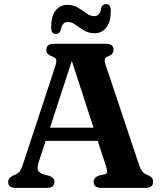

<svg xmlns="http://www.w3.org/2000/svg" viewBox="-20 -913 787 933"><path d="M244.5 -29.5Q244.5 0 208.5 0H55.5Q19.5 0 19.5 -29.5Q19.5 -46.5 42 -59.5L58 -66Q71 -72.5 78 -83Q85 -93.5 94.5 -123.5L249 -592.5Q255.5 -614 253 -623.2Q250.5 -632.5 232.5 -639Q205 -649 205 -670.5Q205 -700 241.5 -700H496Q532 -700 532 -671Q532 -649 504.5 -638.5Q492 -634 489.5 -625.8Q487 -617.5 492.5 -600L651 -126Q660 -97 669.2 -83.2Q678.5 -69.5 695.5 -63.5Q712.5 -56 718.2 -48.8Q724 -41.5 724 -29.5Q724 0 688 0H471.5Q435 0 435 -29.5Q435 -50 459.5 -59.5L489 -66Q501.5 -70 500.8 -80Q500 -90 493 -112L455 -228.5H202L171 -134.5Q161 -103.5 163 -90Q165 -76.5 191.5 -65.5L220 -58.5Q244.5 -49 244.5 -29.5ZM223 -292.5H434.5L329 -617ZM440 -751.5Q410.5 -751.5 388 -765.2Q365.5 -779 346.8 -792.8Q328 -806.5 309.5 -806.5Q281.5 -806.5 275 -766Q269.5 -748 251.5 -748Q228.5 -748 228.5 -779.5Q228.5 -834 250.2 -861.8Q272 -889.5 307 -889.5Q336.5 -889.5 359 -875.8Q381.5 -862 400.2 -848.2Q419 -834.5 437.5 -834.5Q466.5 -834.5 472 -875Q477.5 -893 495.5 -893Q518.5 -893 518.5 -861.5Q518.5 -807 496.8 -779.2Q475 -751.5 440 -751.5Z"/></svg>

Font: Fraunces 9pt S050 SemiBold
Style: Regular
Weight: 600
Version: Version 1.000; ttfautohint (v1.8.3)